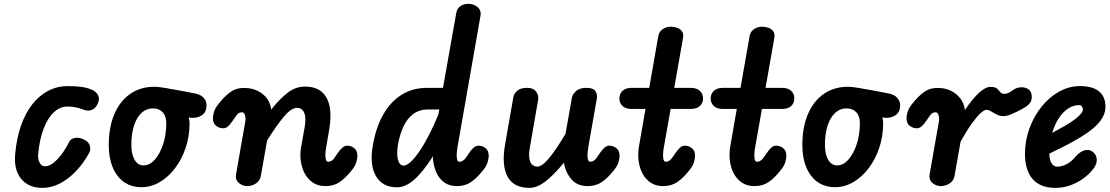

<svg xmlns="http://www.w3.org/2000/svg" viewBox="-20 -948 5654 978"><path d="M196.5 9Q124.5 9 87 -38Q49.5 -85 57.5 -164.5Q64.5 -243 86.5 -306.8Q108.5 -370.5 143.8 -415.8Q179 -461 225 -485.2Q271 -509.5 325 -509.5Q362.5 -509.5 393 -505.5Q423.5 -501.5 447 -491.5Q456.5 -488 467.2 -478.8Q478 -469.5 482.5 -454.8Q487 -440 477 -418Q466.5 -395.5 446.8 -388Q427 -380.5 403.5 -390Q383 -398 362.8 -401.8Q342.5 -405.5 325 -405.5Q285.5 -405.5 254 -375.8Q222.5 -346 202 -292Q181.5 -238 174.5 -164.5Q172 -138 181.8 -119.5Q191.5 -101 209.5 -101Q237.5 -101 270.8 -135Q304 -169 333.5 -227Q340.5 -241.5 362.2 -245.5Q384 -249.5 409 -236.5Q433.5 -225 437.8 -204.2Q442 -183.5 436 -172.5Q390.5 -88.5 326.5 -39.8Q262.5 9 196.5 9Z M701 5.5Q623 5.5 578.5 -52.8Q534 -111 534 -210.5Q534 -301 562.8 -367.5Q591.5 -434 643.8 -470Q696 -506 766.5 -506Q779 -506 795.8 -503.8Q812.5 -501.5 828.5 -498.8Q844.5 -496 853.5 -494Q856.5 -494 865.8 -492.2Q875 -490.5 900.2 -486Q925.5 -481.5 975.5 -471.5Q1004 -465.5 1018 -449Q1032 -432.5 1032 -411.5Q1032 -378 1009.5 -361.8Q987 -345.5 953 -348L941.5 -350Q943.5 -343.5 944.5 -335.8Q945.5 -328 945.5 -319.5Q945.5 -254 925.8 -195.2Q906 -136.5 872 -91.5Q838 -46.5 793.8 -20.5Q749.5 5.5 701 5.5ZM711 -105.5Q742.5 -105.5 768.8 -135.2Q795 -165 811 -213.8Q827 -262.5 827 -320Q827 -357 808.5 -376.5Q790 -396 758.5 -396Q726 -396 701.2 -373.2Q676.5 -350.5 662.8 -308.8Q649 -267 649 -210Q649 -162 665.8 -133.8Q682.5 -105.5 711 -105.5Z M1240 0Q1215.5 0 1196.5 -16.2Q1177.5 -32.5 1182.5 -61.5L1229.5 -329Q1231 -336.5 1230.5 -344.8Q1230 -353 1228 -360Q1226 -367 1222.5 -371.5Q1219 -376 1213.5 -376Q1201.5 -376 1194.2 -370.5Q1187 -365 1181.5 -356L1162.5 -329Q1152.5 -314 1141.2 -304.2Q1130 -294.5 1117.5 -294.5Q1097 -294.5 1080.8 -307.2Q1064.5 -320 1064.5 -346Q1064.5 -358 1070 -377.8Q1075.5 -397.5 1095 -421Q1125.5 -459.5 1155.8 -480.5Q1186 -501.5 1228.5 -500Q1261.5 -499.5 1290.5 -486Q1319.5 -472.5 1338.5 -448Q1357.5 -423.5 1361.5 -390Q1408 -448 1447.8 -477.5Q1487.5 -507 1533 -507Q1586.5 -507 1618 -480.8Q1649.5 -454.5 1659.2 -404.5Q1669 -354.5 1656 -282.5L1641 -195Q1637.5 -174.5 1637.2 -158.5Q1637 -142.5 1640.5 -133.2Q1644 -124 1651 -124Q1661 -124 1669.8 -129.8Q1678.5 -135.5 1684 -144.5L1702.5 -171.5Q1713 -186.5 1724.5 -196.2Q1736 -206 1748 -206Q1768.5 -206 1784.5 -193.2Q1800.5 -180.5 1800.5 -154.5Q1800.5 -142.5 1795.2 -122.8Q1790 -103 1770.5 -79Q1740 -41 1710 -20.5Q1680 0 1638 0Q1600.5 0 1574.2 -17.5Q1548 -35 1532.5 -63.8Q1517 -92.5 1512.2 -127.5Q1507.5 -162.5 1513.5 -197.5L1532 -300.5Q1537 -330 1534.8 -351.8Q1532.5 -373.5 1522.2 -386Q1512 -398.5 1493.5 -398.5Q1463.5 -398.5 1426 -353.8Q1388.5 -309 1340.5 -232.5L1309 -53.5Q1304.5 -27 1283.5 -13.5Q1262.5 0 1240 0Z M2002 6Q1927.5 6 1894.5 -51.8Q1861.5 -109.5 1879.5 -209.5Q1895 -298.5 1931.8 -363.8Q1968.5 -429 2024.8 -464.8Q2081 -500.5 2156.5 -500.5H2236.5L2304 -881Q2308.5 -907.5 2326.8 -918Q2345 -928.5 2366 -928.5Q2392.5 -928.5 2412.8 -911.8Q2433 -895 2427 -864.5L2311 -202.5Q2307 -179.5 2306.2 -161.8Q2305.5 -144 2309 -134Q2312.5 -124 2320 -124Q2330 -124 2338.5 -129.8Q2347 -135.5 2353 -144.5L2371.5 -171.5Q2381.5 -186.5 2393 -196.2Q2404.5 -206 2417 -206Q2437.5 -206 2453.5 -193.2Q2469.5 -180.5 2469.5 -154.5Q2469.5 -142.5 2464.2 -122.8Q2459 -103 2439.5 -79Q2409 -41 2379 -20.5Q2349 0 2307 0Q2268.5 0 2242.2 -19.2Q2216 -38.5 2202 -71Q2188 -103.5 2185 -143L2186 -153Q2133.5 -70.5 2089.2 -32.2Q2045 6 2002 6ZM2035.5 -104.5Q2051 -104.5 2071.2 -122.8Q2091.5 -141 2115.2 -175.5Q2139 -210 2164 -258Q2189 -306 2213 -365L2217.5 -390.5H2160.5Q2117 -390.5 2086 -368Q2055 -345.5 2035.8 -305Q2016.5 -264.5 2007 -210Q1999.5 -162.5 2007.5 -133.5Q2015.5 -104.5 2035.5 -104.5Z M2677 9Q2597 9 2565.5 -48Q2534 -105 2553 -214L2595.5 -456Q2598 -470.5 2614.2 -485.5Q2630.5 -500.5 2666 -500.5Q2697.5 -500.5 2711.2 -480.8Q2725 -461 2721 -439L2679 -196.5Q2670.5 -151 2680.5 -125.2Q2690.5 -99.5 2717.5 -99.5Q2741 -99.5 2776.5 -142Q2812 -184.5 2860.5 -266L2893.5 -452.5Q2896 -466.5 2913.8 -483.5Q2931.5 -500.5 2968 -500.5Q3001.5 -500.5 3012.8 -484Q3024 -467.5 3020 -445L2977.5 -203.5Q2974.5 -186.5 2973.2 -171.8Q2972 -157 2973 -146.5Q2974 -136 2977.2 -130Q2980.5 -124 2986.5 -124Q2996 -124 3004.8 -129.8Q3013.5 -135.5 3019.5 -144.5L3038 -171.5Q3048 -186.5 3059.5 -196.2Q3071 -206 3083 -206Q3103.5 -206 3119.8 -193.2Q3136 -180.5 3136 -154.5Q3136 -142.5 3130.8 -122.8Q3125.5 -103 3105.5 -79Q3075.5 -41 3045.2 -20.5Q3015 0 2973.5 0Q2920.5 0 2890.8 -34.5Q2861 -69 2852.5 -119Q2794 -49.5 2753.8 -20.2Q2713.5 9 2677 9Z M3358 0Q3320 0 3293.8 -18Q3267.5 -36 3252.2 -65.2Q3237 -94.5 3232.8 -130Q3228.5 -165.5 3234.5 -201L3268 -393H3198Q3167 -393 3151 -408Q3135 -423 3135 -446.5Q3135 -470 3151 -485.2Q3167 -500.5 3197.5 -500.5H3287L3333.5 -765.5Q3337.5 -787.5 3356.2 -799.8Q3375 -812 3395.5 -812Q3413 -812 3429 -806.5Q3445 -801 3454 -788.2Q3463 -775.5 3459 -753.5L3414.5 -500.5H3497.5Q3529 -500.5 3545 -485.2Q3561 -470 3561 -446.5Q3561 -423 3545 -408Q3529 -393 3497.5 -393H3396L3361.5 -197.5Q3358.5 -182 3357.8 -168.5Q3357 -155 3358 -145Q3359 -135 3362 -129.5Q3365 -124 3371 -124Q3381 -124 3389.5 -129.8Q3398 -135.5 3404 -144.5L3423 -171.5Q3433 -186.5 3444.2 -196.2Q3455.5 -206 3467.5 -206Q3488.5 -206 3504.5 -193.2Q3520.5 -180.5 3520.5 -154.5Q3520.5 -142.5 3515.2 -122.8Q3510 -103 3490 -79Q3460 -41 3429.8 -20.5Q3399.5 0 3358 0Z M3823 0Q3785 0 3758.8 -18Q3732.5 -36 3717.2 -65.2Q3702 -94.5 3697.8 -130Q3693.5 -165.5 3699.5 -201L3733 -393H3663Q3632 -393 3616 -408Q3600 -423 3600 -446.5Q3600 -470 3616 -485.2Q3632 -500.5 3662.5 -500.5H3752L3798.5 -765.5Q3802.5 -787.5 3821.2 -799.8Q3840 -812 3860.5 -812Q3878 -812 3894 -806.5Q3910 -801 3919 -788.2Q3928 -775.5 3924 -753.5L3879.5 -500.5H3962.5Q3994 -500.5 4010 -485.2Q4026 -470 4026 -446.5Q4026 -423 4010 -408Q3994 -393 3962.5 -393H3861L3826.5 -197.5Q3823.5 -182 3822.8 -168.5Q3822 -155 3823 -145Q3824 -135 3827 -129.5Q3830 -124 3836 -124Q3846 -124 3854.5 -129.8Q3863 -135.5 3869 -144.5L3888 -171.5Q3898 -186.5 3909.2 -196.2Q3920.5 -206 3932.5 -206Q3953.5 -206 3969.5 -193.2Q3985.5 -180.5 3985.5 -154.5Q3985.5 -142.5 3980.2 -122.8Q3975 -103 3955 -79Q3925 -41 3894.8 -20.5Q3864.5 0 3823 0Z M4234 5.5Q4156 5.5 4111.5 -52.8Q4067 -111 4067 -210.5Q4067 -301 4095.8 -367.5Q4124.5 -434 4176.8 -470Q4229 -506 4299.5 -506Q4312 -506 4328.8 -503.8Q4345.5 -501.5 4361.5 -498.8Q4377.5 -496 4386.5 -494Q4389.5 -494 4398.8 -492.2Q4408 -490.5 4433.2 -486Q4458.5 -481.5 4508.5 -471.5Q4537 -465.5 4551 -449Q4565 -432.5 4565 -411.5Q4565 -378 4542.5 -361.8Q4520 -345.5 4486 -348L4474.5 -350Q4476.5 -343.5 4477.5 -335.8Q4478.5 -328 4478.5 -319.5Q4478.5 -254 4458.8 -195.2Q4439 -136.5 4405 -91.5Q4371 -46.5 4326.8 -20.5Q4282.5 5.5 4234 5.5ZM4244 -105.5Q4275.5 -105.5 4301.8 -135.2Q4328 -165 4344 -213.8Q4360 -262.5 4360 -320Q4360 -357 4341.5 -376.5Q4323 -396 4291.5 -396Q4259 -396 4234.2 -373.2Q4209.5 -350.5 4195.8 -308.8Q4182 -267 4182 -210Q4182 -162 4198.8 -133.8Q4215.5 -105.5 4244 -105.5Z M4773 0Q4748.5 0 4729.5 -16.2Q4710.5 -32.5 4715.5 -61.5L4762.5 -329Q4764 -336.5 4763.5 -344.8Q4763 -353 4761 -360Q4759 -367 4755.5 -371.5Q4752 -376 4746.5 -376Q4734.5 -376 4727.2 -370.5Q4720 -365 4714.5 -356L4695.5 -329Q4685.5 -314 4674.2 -304.2Q4663 -294.5 4650.5 -294.5Q4630 -294.5 4613.8 -307.2Q4597.5 -320 4597.5 -346Q4597.5 -358 4603 -377.8Q4608.5 -397.5 4628 -421Q4658.5 -459.5 4688.8 -480.5Q4719 -501.5 4761.5 -500Q4795 -499.5 4823.8 -485.5Q4852.5 -471.5 4871.8 -446.5Q4891 -421.5 4895 -387.5Q4933.5 -444.5 4966.5 -475Q4999.5 -505.5 5026 -505.5Q5049 -505.5 5058.5 -496.8Q5068 -488 5074.8 -479Q5081.5 -470 5096 -470Q5110 -470 5124.8 -479Q5139.5 -488 5147 -493.5Q5161 -502.5 5181.8 -503.5Q5202.5 -504.5 5219 -493Q5235.5 -481.5 5235.5 -454.5Q5235.5 -435.5 5226.2 -423.2Q5217 -411 5204.2 -403.2Q5191.5 -395.5 5180 -389.5Q5160 -378.5 5134.5 -367.5Q5109 -356.5 5092.5 -356.5Q5072.5 -356.5 5057 -364.5Q5041.5 -372.5 5028.5 -380.5Q5015.5 -388.5 5003.5 -388.5Q4994 -388.5 4976.5 -373.2Q4959 -358 4933 -322.8Q4907 -287.5 4873 -227L4842.5 -53.5Q4838 -27 4816.8 -13.5Q4795.5 0 4773 0Z M5355.5 9Q5279.5 9 5240.2 -35.8Q5201 -80.5 5201 -164Q5201 -232.5 5224 -294.8Q5247 -357 5286.2 -405.5Q5325.5 -454 5375.8 -481.8Q5426 -509.5 5481 -509.5Q5545.5 -509.5 5578.2 -482.5Q5611 -455.5 5611 -404Q5611 -380 5600.2 -357.5Q5589.5 -335 5569.2 -314Q5549 -293 5521 -273.2Q5493 -253.5 5458.5 -234Q5434.5 -220 5398.5 -201.8Q5362.5 -183.5 5325 -165.5Q5325 -157 5326 -149.8Q5327 -142.5 5328.5 -136Q5332 -120.5 5341.5 -109.8Q5351 -99 5364.5 -99Q5389 -99 5413.8 -112.2Q5438.5 -125.5 5458 -149.5Q5480 -175 5503.8 -182Q5527.5 -189 5546.5 -174.5Q5556 -167.5 5562.2 -154.2Q5568.5 -141 5565.8 -122.8Q5563 -104.5 5545 -82.5Q5510.5 -40.5 5460.2 -15.8Q5410 9 5355.5 9ZM5339.5 -271.5Q5355 -279.5 5371 -288.5Q5387 -297.5 5402.5 -306Q5432 -323 5452.5 -338.2Q5473 -353.5 5484.5 -366.8Q5496 -380 5496 -391Q5496 -399 5491 -405.8Q5486 -412.5 5476.5 -412.5Q5446 -412.5 5419.2 -394.2Q5392.5 -376 5372.2 -344.2Q5352 -312.5 5339.5 -271.5Z"/></svg>

Font: Edu AU VIC WA NT Pre SemiBold
Style: Regular
Weight: 600
Designer: Tina and Corey Anderson, Eben Sorkin, Mirko Velimirovic
Foundry: Google for Education
Version: Version 1.001